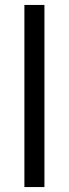

<svg xmlns="http://www.w3.org/2000/svg" viewBox="-20 -756 278 776"><path d="M78.6 0V-736H159.6V0Z"/></svg>

Font: Mulish ExtraLight
Style: Regular
Weight: 200
Designer: Vernon Adams
Foundry: Vernon Adams
Version: Version 3.603